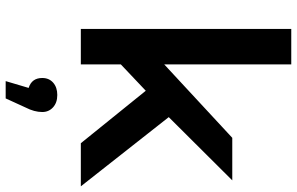

<svg xmlns="http://www.w3.org/2000/svg" viewBox="-205 -577 1047 677"><g transform="rotate(90 318.5 -238.5)"><path d="M300 -229 207 -141V0H82V-742H207V-294L466 -534H616L393 -310L637 0H485ZM375 136Q375 164 359 195L327 265H266L290 184Q255 173 255 136Q255 112 271.5 97.5Q288 83 315 83Q342 83 358.5 98Q375 113 375 136Z"/></g></svg>

Font: CMG Sans SemiBold
Style: Regular
Weight: 600
Designer: Julieta Ulanovsky
Foundry: Julieta Ulanovsky
Version: Version 7.200